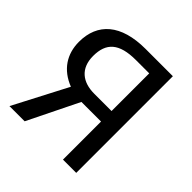

<svg xmlns="http://www.w3.org/2000/svg" viewBox="-196 -895 1045 1045"><g transform="rotate(45 327.0 -372.0)"><path d="M336 -744C147 -744 52 -658 52 -515C52 -422 99 -348 194 -311L32 0H149L293 -293H444V0H546V-744ZM310 -374C222 -374 161 -419 161 -515C161 -615 212 -664 342 -664H444V-374Z"/></g></svg>

Font: Glow Sans SC Normal Medium
Style: Regular
Weight: 600
Designer: Ryoko NISHIZUKA (kana, bopomofo & ideographs); Paul D. Hunt (Latin, Greek & Cyrillic); Sandoll Communications, Soo-young
Version: Version 0.93